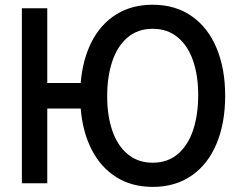

<svg xmlns="http://www.w3.org/2000/svg" viewBox="-20 -754 976 790"><path d="M906.5 -360Q906.5 -248.5 871.5 -163.8Q836.5 -79 769.2 -32Q702 15 608.5 15Q522.5 15 458.5 -25.2Q394.5 -65.5 357.2 -138.2Q320 -211 312 -307.5H174.5V0H70V-720H174.5V-412.5H312Q320 -509 357 -581.8Q394 -654.5 458 -694.5Q522 -734.5 608.5 -734.5Q702 -734.5 769.2 -687.2Q836.5 -640 871.5 -555.2Q906.5 -470.5 906.5 -360ZM608.5 -635.5Q546.5 -635.5 504.5 -599.5Q462.5 -563.5 441.8 -501Q421 -438.5 421 -358Q421 -278.5 442 -216.8Q463 -155 505.2 -119.8Q547.5 -84.5 608.5 -84.5Q670 -84.5 712 -120.5Q754 -156.5 774.8 -219.5Q795.5 -282.5 795.5 -363.5Q795.5 -442.5 774.5 -504Q753.5 -565.5 711.2 -600.5Q669 -635.5 608.5 -635.5Z"/></svg>

Font: Hauora SemiBold
Style: Regular
Weight: 600
Designer: Wayne Shih
Foundry: WCYS
Version: Version 1.001